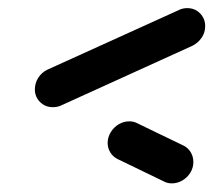

<svg xmlns="http://www.w3.org/2000/svg" viewBox="-20 -490 518 463"><path d="M446.3 -99.3Q446.3 -85.6 439.1 -73.7Q431.9 -61.9 419.8 -54.8Q407.8 -47.8 394.4 -47.8Q383.3 -47.8 374.1 -53L263 -106.7Q252.2 -112.2 245.9 -122.6Q239.6 -133 239.6 -145.2Q239.6 -158.9 246.9 -170.9Q254.1 -183 266.1 -190.2Q278.1 -197.4 291.9 -197.4Q303 -197.4 312.2 -192.2L423.3 -138.5Q434.1 -133 440.2 -122.4Q446.3 -111.9 446.3 -99.3ZM431.5 -470.4Q450 -470.4 462.4 -457.8Q474.8 -445.2 474.8 -426.7Q474.8 -411.9 466.5 -399.4Q458.1 -387 444.8 -380L129.6 -236.7Q119.3 -231.5 107.8 -231.5Q89.3 -231.5 76.7 -243.9Q64.1 -256.3 64.1 -274.4Q64.1 -289.6 72.2 -302.4Q80.4 -315.2 94.1 -321.9L410 -465.2Q419.6 -470.4 431.5 -470.4Z"/></svg>

Font: 26F Galaxy Sans Extra Bold
Style: Italic
Weight: 800
Italic angle: -5°
Designer: C₂₉H₂₅N₃O₅
Version: Version 1.200